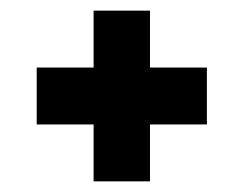

<svg xmlns="http://www.w3.org/2000/svg" viewBox="-20 -434 458 361"><path d="M156 -93V-200H49V-307H156V-414H262V-307H369V-200H262V-93Z"/></svg>

Font: Saira UltraCondensed ExtraBold
Style: Regular
Weight: 800
Width: 1
Designer: Hector Gatti with collaboration of the Omnibus-Type team
Foundry: Omnibus-Type
Version: Version 1.101